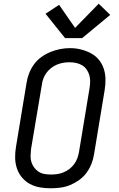

<svg xmlns="http://www.w3.org/2000/svg" viewBox="-20 -1005 640 1033"><path d="M253 8Q223 8 194 3Q165 -2 140.5 -15.5Q116 -29 98 -50.5Q80 -72 71 -99Q62 -126 61.5 -155.5Q61 -185 66 -215L123 -560Q127 -586 137 -611.5Q147 -637 163.5 -659.5Q180 -682 203 -698.5Q226 -715 252 -725.5Q278 -736 304 -741Q330 -746 357 -746Q387 -746 415 -739Q443 -732 468 -719Q493 -706 511 -684.5Q529 -663 538 -636Q547 -609 547.5 -579.5Q548 -550 543 -520L486 -175Q482 -149 472 -123.5Q462 -98 445.5 -75.5Q429 -53 406 -36.5Q383 -20 357.5 -9.5Q332 1 305.5 4.5Q279 8 253 8ZM254 -66Q272 -66 289 -68.5Q306 -71 322.5 -78Q339 -85 353.5 -96Q368 -107 379 -122Q390 -137 396 -153.5Q402 -170 405 -187L462 -532Q465 -550 465 -568Q465 -586 460 -602.5Q455 -619 445 -632.5Q435 -646 420.5 -654.5Q406 -663 388.5 -666.5Q371 -670 353 -670Q336 -670 319 -667Q302 -664 285.5 -657Q269 -650 254.5 -638.5Q240 -627 229.5 -612.5Q219 -598 213 -581.5Q207 -565 205 -548L147 -203Q145 -185 144.5 -167Q144 -149 149 -133Q154 -117 164 -103.5Q174 -90 188 -81Q202 -72 219 -69Q236 -66 254 -66ZM422 -800H330L225 -931L298 -979L384 -855L511 -985L573 -925Z"/></svg>

Font: Iosevka Curly Slab ExObl
Style: Regular
Weight: 400
Width: 7
Italic angle: -9°
Monospace: yes
Designer: Belleve Invis
Foundry: Belleve Invis
Version: Version 11.1.0; ttfautohint (v1.8.3)